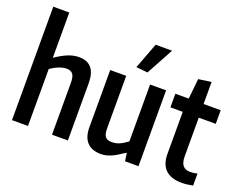

<svg xmlns="http://www.w3.org/2000/svg" viewBox="-124 -1042 1610 1285"><g transform="rotate(20 680.5 -399.0)"><path d="M55 -808H169V-486Q222 -521 259.5 -535.5Q297 -550 335 -550Q453 -550 453 -407V0H340V-371Q340 -413 326 -431Q312 -449 283 -449Q233 -449 169 -406V0H55Z M716 -618 786 -803H903L798 -610ZM691 10Q626 10 592 -26Q558 -62 558 -133V-540H672V-167Q672 -124 685.5 -107Q699 -90 732 -90Q758 -90 782.5 -99.5Q807 -109 842 -135V-540H956V0H860L852 -56H848Q821 -38 799.5 -25Q778 -12 759.5 -4.5Q741 3 724.5 6.5Q708 10 691 10Z M1265 6Q1188 6 1149 -32Q1110 -70 1110 -143V-443H1022V-540H1117L1132 -684L1223 -697V-540H1345V-443H1224V-169Q1224 -123 1241.5 -102.5Q1259 -82 1293 -82Q1304 -82 1317.5 -83.5Q1331 -85 1344 -89V-3Q1324 1 1304.5 3.5Q1285 6 1265 6Z"/></g></svg>

Font: Encode Sans Compressed
Style: SemiBold
Weight: 600
Designer: Pablo Impallari, Andres Torresi
Foundry: Pablo Impallari, Andres Torresi
Version: Version 1.000; ttfautohint (v1.00) -l 8 -r 50 -G 200 -x 14 -